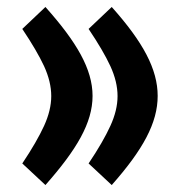

<svg xmlns="http://www.w3.org/2000/svg" viewBox="-20 -514 511 547"><path d="M298.3 13.2C387.7 -87.9 429.2 -164.1 429.2 -240.7C429.2 -316.9 387.7 -394 298.3 -494.1L232.4 -431.6C260.3 -390.1 280.8 -355 294.4 -325.7C308.1 -295.9 314.9 -267.6 314.9 -240.2C314.9 -213.4 308.1 -185.1 294.4 -155.3C280.8 -125.5 260.3 -89.8 232.4 -48.3ZM109.4 13.2C198.7 -87.9 243.7 -164.1 243.7 -240.7C243.7 -316.9 198.7 -394 109.4 -494.1L43.5 -431.6C71.3 -390.1 91.8 -355 105.5 -325.7C119.1 -295.9 126 -267.6 126 -240.2C126 -213.4 119.1 -185.1 105.5 -155.3C91.8 -125.5 71.3 -89.8 43.5 -48.3Z"/></svg>

Font: Vazirmatn
Style: Bold
Weight: 700
Designer: Saber Rastikerdar
Foundry: Saber Rastikerdar
Version: Version 33.003